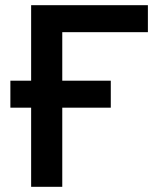

<svg xmlns="http://www.w3.org/2000/svg" viewBox="-20 -720 610 740"><path d="M100 -409V-700H550V-596H220V-409H407V-305H220V0H100V-305H20V-409Z"/></svg>

Font: Golos Text Medium
Style: Regular
Weight: 500
Designer: A.Korolkova, Vitaly Kuzmin
Foundry: ParaType Ltd
Version: Version 2.004